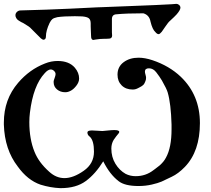

<svg xmlns="http://www.w3.org/2000/svg" viewBox="-20 -811 1096 995"><path d="M450 -675V-689Q450 -709 440 -716.5Q430 -724 406 -726Q397 -727 368 -727Q310 -727 277 -722Q259 -718 251.5 -712Q244 -706 237 -692Q218 -652 218 -622Q218 -605 204 -605Q202 -605 192 -612L141 -663Q134 -672 103 -690Q102 -691 97.5 -693Q93 -695 91 -696Q89 -697 85 -699.5Q81 -702 78.5 -703.5Q76 -705 72.5 -707.5Q69 -710 67.5 -712.5Q66 -715 64 -718Q62 -721 61 -724.5Q60 -728 60 -732Q60 -742 68 -749.5Q76 -757 87 -757L220 -761Q333 -765 484 -773Q497 -774 513 -774Q532 -775 666 -780Q800 -785 868 -789Q888 -791 894 -791Q902 -791 908.5 -785Q915 -779 915 -771Q915 -759 895 -736Q884 -724 862 -704Q852 -696 836 -672Q820 -648 818 -646Q808 -634 802 -634Q794 -634 785 -645Q770 -658 760 -699Q754 -733 723 -742Q635 -742 584 -737Q560 -736 560 -712V-644Q560 -641 560.5 -635Q561 -629 561 -627Q561 -613 548 -611Q542 -610 531 -610H522Q499 -610 475 -606Q465 -604 464 -604Q452 -604 452 -624Q452 -631 451 -648Q450 -665 450 -675ZM589 -424Q589 -465 620.5 -488.5Q652 -512 698 -512Q731 -512 770 -499Q857 -470 917 -413Q1016 -318 1016 -173Q1016 -27 938 54Q904 89 870 105Q836 122 817.5 130Q799 138 766.5 145.5Q734 153 698 153Q627 153 595 128Q549 93 515 25Q475 90 425 127Q375 164 295 164H292Q242 162 190 146Q123 123 72 52Q4 -36 0 -165V-176Q0 -296 74 -382Q133 -451 213 -482Q245 -495 279 -495Q338 -495 368 -460Q390 -434 390 -404Q390 -385 375 -366Q360 -347 345 -340Q332 -333 318 -333Q293 -333 275.5 -347.5Q258 -362 258 -385V-389Q258 -393 263 -406.5Q268 -420 268 -427Q268 -436 260 -443.5Q252 -451 243 -451Q229 -451 212 -432Q152 -368 135 -227Q132 -203 132 -178Q132 -90 159 -24Q181 31 235 79Q271 112 314 112Q360 112 414 74Q467 37 467 -25Q467 -82 446 -102Q433 -111 433 -124Q433 -132 445 -134Q446 -134 450 -134.5Q454 -135 456 -135Q465 -135 484.5 -133.5Q504 -132 511 -132Q514 -132 537 -134.5Q560 -137 572 -137Q597 -137 598 -128Q598 -122 590 -114Q585 -109 569 -86Q557 -66 557 -41Q557 3 578 37.5Q599 72 631 90Q655 102 683 102Q735 102 775 71Q778 69 784.5 64Q791 59 793.5 57Q796 55 802 50.5Q808 46 811 43Q814 40 818.5 35.5Q823 31 826.5 26.5Q830 22 833.5 17Q837 12 840 6Q869 -46 869 -141V-165Q866 -274 849 -332Q844 -350 819 -394Q807 -414 790 -436Q774 -457 752 -457Q731 -457 731 -440Q731 -434 734 -424Q737 -414 737 -408Q737 -397 733 -389Q731 -384 729 -380Q727 -376 725 -373.5Q723 -371 719 -368Q715 -365 713.5 -364Q712 -363 705.5 -359.5Q699 -356 697 -355Q683 -347 668 -347Q632 -347 610.5 -368.5Q589 -390 589 -424Z"/></svg>

Font: Fedorovsk Unicode
Style: Medium
Weight: 500
Designer: Aleksandr Andreev and Nikita Simmons
Version: Version 3.2